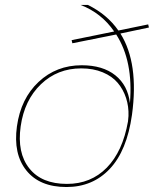

<svg xmlns="http://www.w3.org/2000/svg" viewBox="-20 -750 625 780"><path d="M336.9 -730Q415.5 -691.4 460.9 -626L582 -650.9L585 -638.2L469.2 -613.8Q544.9 -493.2 516.1 -283.2Q495.6 -137.7 426 -64Q356.4 9.8 250 9.8Q141.1 9.8 87.2 -57.4Q33.2 -124.5 48.8 -236.8Q64.5 -349.6 136.7 -417.2Q209 -484.9 312 -484.9Q397.5 -484.9 448.5 -444.1Q499.5 -403.3 507.8 -331.1Q522 -501.5 452.1 -609.9L273.9 -574.2L271 -586.9L443.8 -622.1Q392.1 -697.3 307.1 -730ZM64 -236.8Q48.8 -129.4 98.9 -66.2Q148.9 -2.9 252 -2.9Q349.1 -2.9 413.8 -68.8Q478.5 -134.8 500 -256.8L502 -278.8Q503.4 -317.4 492.2 -351.8Q481 -386.2 458.3 -413.3Q435.5 -440.4 397.2 -456.3Q358.9 -472.2 310.1 -472.2Q213.4 -472.2 146.2 -407.7Q79.1 -343.3 64 -236.8Z"/></svg>

Font: Human Sans Thin
Style: Italic
Weight: 100
Italic angle: -8°
Designer: Tim Radville
Foundry: Continuum
Version: Version 1.000;FEAKit 1.0